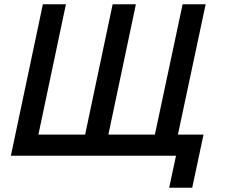

<svg xmlns="http://www.w3.org/2000/svg" viewBox="-20 -730 1076 900"><path d="M31 0 181 -710H289L160 -99H379L508 -710H617L488 -99H706L836 -710H944L814 -99H934L881 150H773L805 0Z"/></svg>

Font: Geist Medium
Style: Italic
Weight: 500
Italic angle: -12°
Designer: Basement.studio, Andrés Briganti, Mateo Zaragoza
Foundry: Basement.studio, Vercel, Andrés Briganti, Guido Ferreyra, Mateo Zaragoza
Version: Version 1.500; ttfautohint (v1.8.4.7-5d5b)